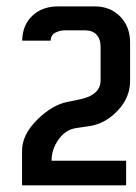

<svg xmlns="http://www.w3.org/2000/svg" viewBox="-20 -570 420 591"><path d="M380.4 -320.3Q380.4 -269.5 341.8 -229Q303.2 -188.5 253.9 -181.6L214.4 -175.8Q181.6 -170.9 160.2 -140.6Q138.7 -110.4 138.7 -75.2H368.2V0.5H47.9V-106.4Q47.9 -155.3 94.7 -201.7Q141.6 -248 189.9 -256.8Q237.8 -265.6 253.4 -272.5Q289.6 -289.1 289.6 -321.8V-426.8Q289.6 -449.7 277.3 -463.1Q265.1 -476.6 241.7 -476.6H179.7Q164.1 -476.6 150.4 -469.5Q136.7 -462.4 135.7 -444.8H48.3Q49.3 -493.2 79.6 -521.5Q109.9 -550.3 158.7 -550.3H271.5Q319.8 -550.3 350.1 -519Q380.4 -487.8 380.4 -439.5Z"/></svg>

Font: Uroob
Style: Regular
Weight: 400
Designer: Hussain K H
Foundry: Swanthanthra Malayalam Computing(http://smc.org.in)
Version: Version 2.0.0+20200101